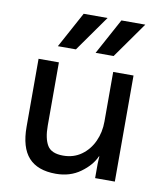

<svg xmlns="http://www.w3.org/2000/svg" viewBox="-85 -820 768 902"><g transform="rotate(10 299.0 -369.5)"><path d="M166 -506V-204Q166 -143 185.5 -110.5Q205 -78 261 -78Q311 -78 348 -104.5Q385 -131 405 -174.5Q425 -218 425 -269V-506H522V0H428V-67Q428 -82 429 -91.5Q430 -101 430 -104H428Q409 -60 359.5 -24Q310 12 242 12Q155 12 112 -35.5Q69 -83 69 -182V-506ZM355 -751 234 -580H148L241 -751ZM535 -751 414 -580H328L421 -751Z"/></g></svg>

Font: Museo Sans Medium
Style: Regular
Weight: 500
Designer: Jos Buivenga
Foundry: Jos Buivenga & Rosetta Type Foundry (extension, remastering)
Version: Version 3.600;PS 1.000;hotconv 1.0.88;makeotf.lib2.5.647800;